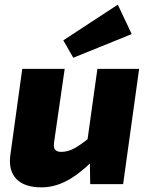

<svg xmlns="http://www.w3.org/2000/svg" viewBox="-20 -794 643 828"><path d="M259 -497 213 -179Q210 -156 218.5 -147.5Q227 -139 244 -139Q273 -139 301 -154.5Q329 -170 372 -205L402 -124Q336 -53 277.5 -19.5Q219 14 159 14Q84 14 49.5 -23.5Q15 -61 25 -128L76 -497ZM580 -497 511 0H369L367 -134L351 -146L400 -497ZM488 -774 548 -647 296 -545 253 -620Z"/></svg>

Font: Exo 2 ExtraBold
Style: Italic
Weight: 800
Italic angle: -8°
Designer: Natanael Gama
Foundry: Natanael Gama
Version: Version 2.010